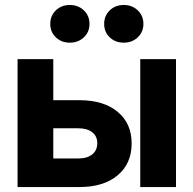

<svg xmlns="http://www.w3.org/2000/svg" viewBox="-20 -754 780 774"><path d="M194.8 -350.1H300.8Q397.9 -350.1 454.3 -303.2Q510.7 -256.3 510.7 -175.8Q510.7 -94.7 454.3 -47.4Q397.9 0 300.8 0H50.8V-515.6H194.8ZM194.8 -236.8V-115.2H295.9Q331.5 -115.2 351.8 -131.6Q372.1 -147.9 372.1 -176.8Q372.1 -205.1 351.8 -220.9Q331.5 -236.8 295.9 -236.8ZM545.4 0V-515.6H689.5V0ZM261.2 -582Q227.5 -582 205.1 -603.5Q182.6 -625 182.6 -657.7Q182.6 -690.4 205.1 -712.2Q227.5 -733.9 261.2 -733.9Q295.4 -733.9 318.1 -712.2Q340.8 -690.4 340.8 -657.7Q340.8 -625 318.1 -603.5Q295.4 -582 261.2 -582ZM479 -582Q444.8 -582 422.4 -603.5Q399.9 -625 399.9 -657.7Q399.9 -690.4 422.4 -712.2Q444.8 -733.9 479 -733.9Q512.7 -733.9 535.4 -712.2Q558.1 -690.4 558.1 -657.7Q558.1 -625 535.4 -603.5Q512.7 -582 479 -582Z"/></svg>

Font: Inter Display
Style: Bold
Weight: 700
Designer: Rasmus Andersson
Foundry: rsms
Version: Version 4.001;git-9221beed3